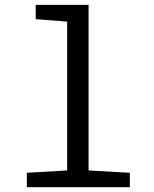

<svg xmlns="http://www.w3.org/2000/svg" viewBox="-20 -780 640 800"><path d="M259.8 -689.9 128.9 -700.2V-759.8H349.1V-69.8L521 -60.1V0H91.8V-60.1L259.8 -69.8Z"/></svg>

Font: Noto Mono
Style: Regular
Weight: 400
Designer: Monotype Design Team
Foundry: Monotype Imaging Inc.
Version: Version 1.00